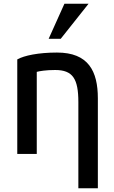

<svg xmlns="http://www.w3.org/2000/svg" viewBox="-20 -821 613 1034"><path d="M73 8V-501C110 -522 187 -538 287 -538C456 -538 507 -438 507 -291V193H402V-271C402 -397 372 -444 277 -444C227 -444 193 -438 178 -434V8ZM307 -612H242L327 -801H457Z"/></svg>

Font: Repo Medium
Style: Regular
Weight: 500
Designer: Stefan Peev
Foundry: Context Ltd
Version: Version 1.502